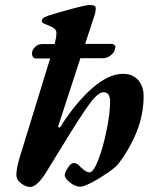

<svg xmlns="http://www.w3.org/2000/svg" viewBox="-20 -727 603 762"><path d="M550 -346Q550 -272 522 -203Q494 -134 449 -76Q440 -64 408.5 -42Q377 -20 344.5 -3Q312 14 298 14Q279 14 258 -2.5Q237 -19 237 -32Q237 -41 249 -60.5Q261 -80 272 -80Q280 -80 285 -77Q290 -74 294.5 -69.5Q299 -65 302 -62Q305 -60 311 -54.5Q317 -49 323 -46Q329 -43 335 -43Q351 -43 370.5 -93.5Q390 -144 403.5 -212Q417 -280 417 -324Q417 -361 391 -361Q368 -361 331 -309Q294 -257 227 -147Q171 -56 163 -43Q127 15 99 15Q83 15 64 1Q45 -13 45 -33Q45 -60 59 -105L179 -495H123Q115 -495 111 -500.5Q107 -506 107 -514Q107 -529 119 -540.5Q131 -552 146 -552H197Q204 -580 204 -596Q204 -608 194 -615Q184 -622 165 -629Q155 -633 150.5 -636Q146 -639 146 -644Q146 -650 150.5 -654.5Q155 -659 172 -665Q206 -676 263 -691.5Q320 -707 334 -707Q345 -707 352.5 -705Q360 -703 360 -694Q360 -677 351 -654L318 -553H421Q430 -553 435 -547.5Q440 -542 437 -536Q435 -532 435 -526Q428 -513 415.5 -504.5Q403 -496 388 -496H299L212 -229L211 -225Q211 -221 214 -221Q219 -221 222 -227Q280 -319 345.5 -376.5Q411 -434 468 -434Q507 -434 528.5 -409Q550 -384 550 -346Z"/></svg>

Font: EB Garamond
Style: Bold Italic
Weight: 700
Italic angle: -17.2°
Designer: Georg Duffner and Octavio Pardo
Foundry: Georg Duffner
Version: Version 1.000